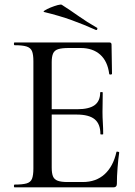

<svg xmlns="http://www.w3.org/2000/svg" viewBox="-20 -808 582 828"><path d="M469 0H43Q40 0 40 -6Q40 -12 43 -12Q77 -12 94.5 -17Q112 -22 118 -37Q124 -52 124 -81V-544Q124 -573 118 -587.5Q112 -602 94.5 -607.5Q77 -613 43 -613Q40 -613 40 -619Q40 -625 43 -625H451Q461 -625 461 -616L463 -490Q463 -487 457.5 -486.5Q452 -486 451 -489Q444 -544 412 -572.5Q380 -601 328 -601H277Q247 -601 231 -596Q215 -591 209 -577.5Q203 -564 203 -540V-85Q203 -61 208.5 -47.5Q214 -34 229 -28.5Q244 -23 271 -23H337Q394 -23 431 -56.5Q468 -90 482 -152Q482 -155 488 -154Q494 -153 494 -150Q490 -123 487 -85Q484 -47 484 -15Q484 0 469 0ZM413 -230Q413 -273 388.5 -293.5Q364 -314 310 -314H165V-337H313Q364 -337 388 -354.5Q412 -372 412 -409Q412 -411 417.5 -411Q423 -411 423 -409Q423 -378 422.5 -361Q422 -344 422 -325Q422 -302 423.5 -279Q425 -256 425 -230Q425 -228 419 -228Q413 -228 413 -230ZM393 -679Q342 -702 289.5 -721Q237 -740 171 -756Q164 -757 173 -763Q182 -769 198 -775.5Q214 -782 228.5 -786Q243 -790 247 -787Q283 -764 319 -738.5Q355 -713 397 -689Q401 -688 399.5 -682.5Q398 -677 393 -679Z"/></svg>

Font: Cormorant Light Medium
Style: Regular
Weight: 500
Version: Version 4.000